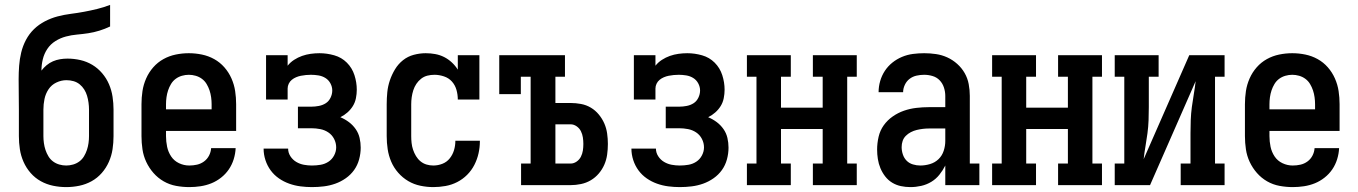

<svg xmlns="http://www.w3.org/2000/svg" viewBox="-20 -755 5540 783"><path d="M250 8Q223 8 196.5 2.5Q170 -3 146.5 -16Q123 -29 105 -49.5Q87 -70 76 -95Q65 -120 61 -146.5Q57 -173 57 -200V-308Q57 -339 56.5 -370Q56 -401 56 -432Q56 -459 58 -486.5Q60 -514 66.5 -541Q73 -568 86 -592.5Q99 -617 118.5 -636Q138 -655 163 -668Q188 -681 214.5 -688Q241 -695 268.5 -698.5Q296 -702 323 -707Q350 -712 376.5 -718.5Q403 -725 429 -735V-647Q408 -637 385.5 -630Q363 -623 340 -619.5Q317 -616 294 -614Q271 -612 248.5 -606Q226 -600 206 -587.5Q186 -575 173 -555.5Q160 -536 154.5 -513Q149 -490 149 -467Q158 -479 170 -489Q182 -499 196 -505Q210 -511 225 -513.5Q240 -516 255 -516Q282 -516 308 -510Q334 -504 356.5 -490.5Q379 -477 396.5 -456.5Q414 -436 424.5 -411.5Q435 -387 439 -360.5Q443 -334 443 -308V-200Q443 -173 439 -146.5Q435 -120 424 -95Q413 -70 395 -49.5Q377 -29 353.5 -16Q330 -3 303.5 2.5Q277 8 250 8ZM250 -80Q264 -80 278 -84Q292 -88 303.5 -96.5Q315 -105 322.5 -117.5Q330 -130 334.5 -143.5Q339 -157 341 -171.5Q343 -186 343 -200V-308Q343 -322 341 -336.5Q339 -351 335 -364.5Q331 -378 323.5 -390Q316 -402 305 -411Q294 -420 280 -424Q266 -428 251 -428Q251 -428 251 -428Q251 -428 251 -428Q230 -428 210 -418.5Q190 -409 178 -391Q166 -373 161.5 -351.5Q157 -330 157 -308V-200Q157 -186 159 -171.5Q161 -157 165.5 -143.5Q170 -130 177.5 -117.5Q185 -105 196.5 -96.5Q208 -88 222 -84Q236 -80 250 -80Z M752 8Q725 8 698 3Q671 -2 647.5 -15.5Q624 -29 606 -49.5Q588 -70 576.5 -94.5Q565 -119 561 -146Q557 -173 557 -200V-330Q557 -357 561 -383.5Q565 -410 576 -435Q587 -460 605 -480.5Q623 -501 646.5 -514Q670 -527 696.5 -532.5Q723 -538 750 -538Q777 -538 803.5 -532.5Q830 -527 853.5 -514Q877 -501 895 -480.5Q913 -460 924 -435Q935 -410 939 -383.5Q943 -357 943 -330V-221H657V-200Q657 -178 661.5 -156.5Q666 -135 678 -117Q690 -99 710 -89.5Q730 -80 752 -80Q768 -80 783.5 -83.5Q799 -87 812 -96.5Q825 -106 832.5 -120.5Q840 -135 841 -151H941Q940 -128 933 -105.5Q926 -83 913 -64Q900 -45 881.5 -30.5Q863 -16 842 -7.5Q821 1 798 4.5Q775 8 752 8ZM843 -309V-330Q843 -344 841 -358.5Q839 -373 834.5 -386.5Q830 -400 822.5 -412.5Q815 -425 803.5 -433.5Q792 -442 778 -446Q764 -450 750 -450Q736 -450 722 -446Q708 -442 696.5 -433.5Q685 -425 677.5 -412.5Q670 -400 665.5 -386.5Q661 -373 659 -358.5Q657 -344 657 -330V-309Z M1252 8Q1229 8 1205.5 5Q1182 2 1159.5 -6Q1137 -14 1117.5 -27.5Q1098 -41 1084 -60Q1070 -79 1062.5 -102Q1055 -125 1055 -149H1155Q1155 -132 1164.5 -117.5Q1174 -103 1188.5 -94.5Q1203 -86 1219.5 -83Q1236 -80 1252 -80Q1270 -80 1287.5 -83Q1305 -86 1319.5 -95.5Q1334 -105 1342.5 -121Q1351 -137 1351 -154Q1351 -172 1342.5 -188.5Q1334 -205 1319 -215Q1304 -225 1286 -228.5Q1268 -232 1250 -232H1195V-320H1250Q1265 -320 1280.5 -323Q1296 -326 1308.5 -334Q1321 -342 1328 -356.5Q1335 -371 1335 -386Q1335 -401 1327.5 -415Q1320 -429 1307 -437Q1294 -445 1278.5 -447.5Q1263 -450 1248 -450Q1238 -450 1227.5 -449Q1217 -448 1207 -446Q1197 -444 1187.5 -440Q1178 -436 1170 -429.5Q1162 -423 1157.5 -413.5Q1153 -404 1153 -394V-349H1065V-530H1153V-487Q1164 -501 1179.5 -511Q1195 -521 1212 -527Q1229 -533 1247 -535.5Q1265 -538 1283 -538Q1313 -538 1343 -529.5Q1373 -521 1394.5 -499.5Q1416 -478 1425.5 -448.5Q1435 -419 1435 -389Q1435 -372 1431.5 -354.5Q1428 -337 1419 -322.5Q1410 -308 1397 -296.5Q1384 -285 1368 -277Q1387 -269 1403 -257Q1419 -245 1430.5 -228.5Q1442 -212 1446.5 -192.5Q1451 -173 1451 -153Q1451 -129 1444.5 -105Q1438 -81 1424 -61.5Q1410 -42 1390 -28Q1370 -14 1347.5 -6Q1325 2 1301 5Q1277 8 1252 8Z M1747 8Q1721 8 1694.5 2.5Q1668 -3 1645 -16.5Q1622 -30 1604 -50.5Q1586 -71 1575.5 -95.5Q1565 -120 1561 -146.5Q1557 -173 1557 -200V-330Q1557 -355 1559.5 -379.5Q1562 -404 1570 -427.5Q1578 -451 1591 -472.5Q1604 -494 1623.5 -509.5Q1643 -525 1667.5 -531.5Q1692 -538 1716 -538Q1736 -538 1755 -534.5Q1774 -531 1791 -522.5Q1808 -514 1822.5 -500.5Q1837 -487 1847 -471V-530H1935V-349H1847Q1847 -369 1841.5 -388.5Q1836 -408 1823 -422.5Q1810 -437 1790.5 -443.5Q1771 -450 1752 -450Q1737 -450 1723 -446.5Q1709 -443 1697.5 -434Q1686 -425 1678 -413Q1670 -401 1665.5 -387Q1661 -373 1659 -358.5Q1657 -344 1657 -330V-200Q1657 -186 1658.5 -172Q1660 -158 1664.5 -144.5Q1669 -131 1676.5 -118.5Q1684 -106 1695 -97Q1706 -88 1719.5 -84Q1733 -80 1747 -80Q1766 -80 1784 -87Q1802 -94 1814 -109Q1826 -124 1831.5 -142.5Q1837 -161 1837 -180Q1837 -180 1837 -180.5Q1837 -181 1837 -181H1937Q1937 -181 1937 -180.5Q1937 -180 1937 -179Q1937 -154 1931.5 -129.5Q1926 -105 1914.5 -82.5Q1903 -60 1885 -42Q1867 -24 1844.5 -12.5Q1822 -1 1797 3.5Q1772 8 1747 8Z M2105 0V-88H2144V-442H2104V-371H2016V-530H2284V-442H2245V-335H2307Q2328 -335 2349.5 -331Q2371 -327 2389.5 -316Q2408 -305 2422 -288Q2436 -271 2444.5 -251.5Q2453 -232 2456 -210.5Q2459 -189 2459 -168Q2459 -146 2456 -124.5Q2453 -103 2444.5 -83.5Q2436 -64 2422 -47.5Q2408 -31 2389.5 -20Q2371 -9 2349.5 -4.5Q2328 0 2307 0ZM2245 -88H2307Q2320 -88 2331.5 -96Q2343 -104 2349 -116Q2355 -128 2357 -141Q2359 -154 2359 -168Q2359 -181 2357 -194.5Q2355 -208 2349 -220Q2343 -232 2331.5 -240Q2320 -248 2307 -248H2245Z M2752 8Q2729 8 2705.5 5Q2682 2 2659.5 -6Q2637 -14 2617.5 -27.5Q2598 -41 2584 -60Q2570 -79 2562.5 -102Q2555 -125 2555 -149H2655Q2655 -132 2664.5 -117.5Q2674 -103 2688.5 -94.5Q2703 -86 2719.5 -83Q2736 -80 2752 -80Q2770 -80 2787.5 -83Q2805 -86 2819.5 -95.5Q2834 -105 2842.5 -121Q2851 -137 2851 -154Q2851 -172 2842.5 -188.5Q2834 -205 2819 -215Q2804 -225 2786 -228.5Q2768 -232 2750 -232H2695V-320H2750Q2765 -320 2780.5 -323Q2796 -326 2808.5 -334Q2821 -342 2828 -356.5Q2835 -371 2835 -386Q2835 -401 2827.5 -415Q2820 -429 2807 -437Q2794 -445 2778.5 -447.5Q2763 -450 2748 -450Q2738 -450 2727.5 -449Q2717 -448 2707 -446Q2697 -444 2687.5 -440Q2678 -436 2670 -429.5Q2662 -423 2657.5 -413.5Q2653 -404 2653 -394V-349H2565V-530H2653V-487Q2664 -501 2679.5 -511Q2695 -521 2712 -527Q2729 -533 2747 -535.5Q2765 -538 2783 -538Q2813 -538 2843 -529.5Q2873 -521 2894.5 -499.5Q2916 -478 2925.5 -448.5Q2935 -419 2935 -389Q2935 -372 2931.5 -354.5Q2928 -337 2919 -322.5Q2910 -308 2897 -296.5Q2884 -285 2868 -277Q2887 -269 2903 -257Q2919 -245 2930.5 -228.5Q2942 -212 2946.5 -192.5Q2951 -173 2951 -153Q2951 -129 2944.5 -105Q2938 -81 2924 -61.5Q2910 -42 2890 -28Q2870 -14 2847.5 -6Q2825 2 2801 5Q2777 8 2752 8Z M3026 0V-88H3065V-442H3026V-530H3205V-442H3165V-316H3335V-442H3295V-530H3474V-442H3435V-88H3474V0H3295V-88H3335V-229H3165V-88H3205V0Z M3693 8Q3673 8 3654 4Q3635 0 3618.5 -10Q3602 -20 3590 -35.5Q3578 -51 3570.5 -69Q3563 -87 3560 -106.5Q3557 -126 3557 -145Q3557 -171 3563 -197Q3569 -223 3584 -244Q3599 -265 3620.5 -280Q3642 -295 3666.5 -303.5Q3691 -312 3717 -315Q3743 -318 3768 -318H3835V-364Q3835 -381 3829.5 -398Q3824 -415 3812 -427.5Q3800 -440 3783 -445Q3766 -450 3749 -450Q3733 -450 3717.5 -446.5Q3702 -443 3689.5 -433.5Q3677 -424 3670 -409Q3663 -394 3663 -379Q3663 -379 3663 -379Q3663 -379 3663 -379H3563Q3563 -379 3563 -379Q3563 -379 3563 -379Q3563 -402 3569.5 -424.5Q3576 -447 3588.5 -466Q3601 -485 3619 -499.5Q3637 -514 3658.5 -523Q3680 -532 3703 -535Q3726 -538 3749 -538Q3773 -538 3797 -534.5Q3821 -531 3843 -521Q3865 -511 3883.5 -494.5Q3902 -478 3914 -457Q3926 -436 3930.5 -412Q3935 -388 3935 -364V-88H3974V0H3835V-80Q3825 -60 3811 -42.5Q3797 -25 3778 -13.5Q3759 -2 3737 3Q3715 8 3693 8ZM3733 -80Q3753 -80 3773 -86Q3793 -92 3807.5 -106Q3822 -120 3828.5 -140Q3835 -160 3835 -180V-231H3768Q3756 -231 3743.5 -229.5Q3731 -228 3718.5 -225Q3706 -222 3694.5 -216Q3683 -210 3674 -201Q3665 -192 3661 -180Q3657 -168 3657 -155Q3657 -140 3662 -125Q3667 -110 3677.5 -99.5Q3688 -89 3703 -84.5Q3718 -80 3733 -80Z M4026 0V-88H4065V-442H4026V-530H4205V-442H4165V-316H4335V-442H4295V-530H4474V-442H4435V-88H4474V0H4295V-88H4335V-229H4165V-88H4205V0Z M4526 0V-88H4565V-442H4526V-530H4705V-442H4665V-318Q4665 -291 4664 -264.5Q4663 -238 4659.5 -211.5Q4656 -185 4651.5 -159Q4647 -133 4644 -106L4830 -530H4974V-442H4935V-88H4974V0H4795V-88H4835V-212Q4835 -239 4836 -265.5Q4837 -292 4840.5 -318.5Q4844 -345 4848.5 -371Q4853 -397 4856 -424L4670 0Z M5252 8Q5225 8 5198 3Q5171 -2 5147.5 -15.5Q5124 -29 5106 -49.5Q5088 -70 5076.5 -94.5Q5065 -119 5061 -146Q5057 -173 5057 -200V-330Q5057 -357 5061 -383.5Q5065 -410 5076 -435Q5087 -460 5105 -480.5Q5123 -501 5146.5 -514Q5170 -527 5196.5 -532.5Q5223 -538 5250 -538Q5277 -538 5303.5 -532.5Q5330 -527 5353.5 -514Q5377 -501 5395 -480.5Q5413 -460 5424 -435Q5435 -410 5439 -383.5Q5443 -357 5443 -330V-221H5157V-200Q5157 -178 5161.5 -156.5Q5166 -135 5178 -117Q5190 -99 5210 -89.5Q5230 -80 5252 -80Q5268 -80 5283.5 -83.5Q5299 -87 5312 -96.5Q5325 -106 5332.5 -120.5Q5340 -135 5341 -151H5441Q5440 -128 5433 -105.5Q5426 -83 5413 -64Q5400 -45 5381.5 -30.5Q5363 -16 5342 -7.5Q5321 1 5298 4.5Q5275 8 5252 8ZM5343 -309V-330Q5343 -344 5341 -358.5Q5339 -373 5334.5 -386.5Q5330 -400 5322.5 -412.5Q5315 -425 5303.5 -433.5Q5292 -442 5278 -446Q5264 -450 5250 -450Q5236 -450 5222 -446Q5208 -442 5196.5 -433.5Q5185 -425 5177.5 -412.5Q5170 -400 5165.5 -386.5Q5161 -373 5159 -358.5Q5157 -344 5157 -330V-309Z"/></svg>

Font: Iosevka Slab Semibold
Style: Regular
Weight: 600
Monospace: yes
Designer: Belleve Invis
Foundry: Belleve Invis
Version: Version 11.1.1; ttfautohint (v1.8.3)